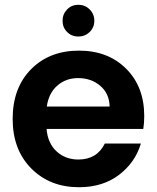

<svg xmlns="http://www.w3.org/2000/svg" viewBox="-20 -775 657 804"><path d="M307 -448Q256 -448 220 -416.5Q184 -385 176 -329H439Q438 -383 400 -415.5Q362 -448 307 -448ZM570 -174Q546 -94 478 -42.5Q410 9 311 9Q189 9 111 -69.5Q33 -148 33 -277Q33 -407 110 -485Q187 -563 311 -563Q432 -563 508 -487.5Q584 -412 584 -289Q584 -259 580 -235H175Q180 -175 217 -141Q254 -107 308 -107Q386 -107 419 -174ZM355.5 -641Q336 -622 308 -622Q280 -622 261 -641Q242 -660 242 -688Q242 -716 261 -735.5Q280 -755 308 -755Q336 -755 355.5 -735.5Q375 -716 375 -688Q375 -660 355.5 -641Z"/></svg>

Font: SVN-Poppins SemiBold
Style: Regular
Weight: 600
Designer: Ninad Kale (Devanagari), Jonny Pinhorn (Latin)
Foundry: Indian Type Foundry
Version: Version 3.002 2017